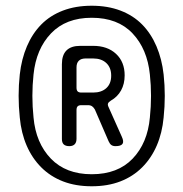

<svg xmlns="http://www.w3.org/2000/svg" viewBox="-20 -760 640 670"><path d="M300 -110Q244 -110 200 -127Q156 -144 124 -176Q92 -208 73 -252Q54 -296 49 -350Q45 -388 45 -425.5Q45 -463 49 -500Q55 -554 74 -598.5Q93 -643 124 -674.5Q155 -706 199.5 -723Q244 -740 300 -740Q356 -740 400.5 -723Q445 -706 476 -674.5Q507 -643 526 -598.5Q545 -554 551 -500Q555 -463 555 -425.5Q555 -388 551 -350Q546 -296 527 -252Q508 -208 476 -176Q444 -144 400 -127Q356 -110 300 -110ZM97 -500Q93 -463 93 -425.5Q93 -388 97 -350Q105 -261 157.5 -206.5Q210 -152 300 -152Q391 -152 443 -206.5Q495 -261 503 -350Q507 -388 507 -425.5Q507 -463 503 -500Q494 -589 442.5 -643.5Q391 -698 300 -698Q210 -698 158 -643.5Q106 -589 97 -500ZM247 -276Q247 -263 240.5 -256.5Q234 -250 222 -250Q209 -250 202.5 -256Q196 -262 196 -275V-536Q196 -568 212 -584Q228 -600 260 -600H305Q355 -600 385 -572Q415 -544 415 -497Q415 -467 402.5 -444.5Q390 -422 367 -409Q359 -404 357 -399Q355 -394 359 -386L405 -283Q413 -266 407.5 -258Q402 -250 383 -250Q374 -250 368.5 -254Q363 -258 359 -267L311 -378Q307 -385 301.5 -389Q296 -393 287 -393H264Q255 -393 251 -389Q247 -385 247 -376ZM247 -525V-454Q247 -445 251 -441Q255 -437 264 -437H305Q334 -437 351 -452.5Q368 -468 368 -496Q368 -524 351 -540Q334 -556 305 -556H279Q263 -556 255 -548Q247 -540 247 -525Z"/></svg>

Font: Maple Mono ExtraLight
Style: Regular
Weight: 275
Monospace: yes
Designer: subframe7536
Version: Version 7.000